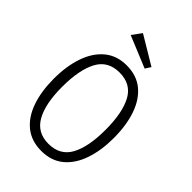

<svg xmlns="http://www.w3.org/2000/svg" viewBox="-261 -1004 1121 1121"><g transform="rotate(45 300.0 -443.0)"><path d="M546.5 -342.5Q546.5 -240 519 -160.2Q491.5 -80.5 436.8 -35.2Q382 10 300 10Q218.5 10 163.5 -34.2Q108.5 -78.5 81 -157.5Q53.5 -236.5 53.5 -341Q53.5 -444 81 -524.2Q108.5 -604.5 163.5 -650.5Q218.5 -696.5 300 -696.5Q382 -696.5 436.8 -651.8Q491.5 -607 519 -527.2Q546.5 -447.5 546.5 -342.5ZM478.5 -342.5Q478.5 -483 437 -560.2Q395.5 -637.5 300 -637.5Q204.5 -637.5 163 -559.5Q121.5 -481.5 121.5 -341Q121.5 -201 164.5 -125Q207.5 -49 300 -49Q395 -49 436.8 -125.2Q478.5 -201.5 478.5 -342.5ZM233.5 -896.5 409 -791.5 387 -757 190.5 -838Z"/></g></svg>

Font: Fira Code Light Light
Style: Regular
Weight: 300
Monospace: yes
Version: Version 5.002